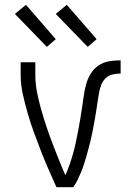

<svg xmlns="http://www.w3.org/2000/svg" viewBox="-20 -779 540 799"><path d="M285 0H215Q198 -37 181.5 -75Q165 -113 150 -151.5Q135 -190 121 -228.5Q107 -267 95.5 -306.5Q84 -346 75 -386.5Q66 -427 66 -468V-520H127V-468Q127 -431 134 -395.5Q141 -360 151 -324.5Q161 -289 172.5 -254.5Q184 -220 197 -186Q210 -152 223.5 -118Q237 -84 252 -50Q262 -72 270 -95Q278 -118 284.5 -141.5Q291 -165 296 -188.5Q301 -212 305.5 -236Q310 -260 314 -284Q318 -308 321.5 -331.5Q325 -355 328.5 -379.5Q332 -404 338 -427Q344 -450 357 -471.5Q370 -493 390 -506.5Q410 -520 434 -524Q458 -528 482 -528V-473Q465 -473 448 -469Q431 -465 419 -453Q407 -441 401 -425Q395 -409 392 -392Q389 -375 386.5 -358Q384 -341 381.5 -324.5Q379 -308 376 -291Q373 -274 370 -257.5Q367 -241 363.5 -224Q360 -207 356 -190.5Q352 -174 347.5 -157.5Q343 -141 338.5 -125Q334 -109 328.5 -92.5Q323 -76 316.5 -60.5Q310 -45 302.5 -29.5Q295 -14 285 0ZM345 -584 212 -721 258 -759 382 -616ZM175 -584 42 -721 88 -759 212 -616Z"/></svg>

Font: Iosevka Term Curly Light
Style: Regular
Weight: 300
Designer: Belleve Invis
Foundry: Belleve Invis
Version: Version 32.3.0